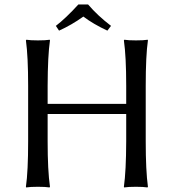

<svg xmlns="http://www.w3.org/2000/svg" viewBox="-20 -823 766 846"><path d="M536.1 -444.8Q536.1 -573.7 525.9 -645L527.8 -647.9Q545.9 -645 579.1 -645Q612.8 -645 630.9 -647.9L631.8 -645Q622.1 -578.1 622.1 -444.8V-200.2Q622.1 -71.3 631.8 0L629.9 2.9Q611.8 0 579.1 0Q545.4 0 526.9 2.9L525.9 0Q535.6 -68.4 536.1 -200.2V-320.8H189.9V-200.2Q189.9 -71.3 200.2 0L198.2 2.9Q180.2 0 147 0Q113.3 0 95.2 2.9L94.2 0Q104 -68.4 104 -200.2V-444.8Q104 -573.7 94.2 -645L96.2 -647.9Q114.3 -645 147 -645Q180.7 -645 199.2 -647.9L200.2 -645Q190.4 -578.1 189.9 -444.8V-365.2H536.1ZM368.2 -803.2Q409.7 -754.4 469.2 -709L453.1 -688Q391.1 -716.8 347.2 -750Q296.4 -713.4 240.2 -688L226.1 -709Q269.5 -742.2 325.2 -803.2Z"/></svg>

Font: Linux Biolinum Capitals O
Style: Small Caps
Weight: 400
Designer: Philipp H. Poll
Foundry: Philipp H. Poll
Version: Version 1.0.4